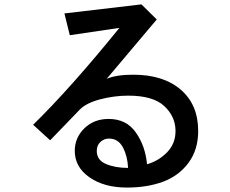

<svg xmlns="http://www.w3.org/2000/svg" viewBox="-20 -802 1040 869"><path d="M129.9 -237.3Q297.9 -401.4 520.5 -675.8L295.9 -642.6L271.5 -741.2L620.1 -782.2L689.5 -713.9L462.9 -445.3Q505.9 -463.9 583 -463.9Q719.7 -463.9 798.3 -396Q877 -328.1 877 -209Q877 -124 833 -64.9Q789.1 -5.9 717.8 20.5Q646.5 46.9 554.7 46.9Q451.2 46.9 384.8 0.5Q318.4 -45.9 318.4 -119.1Q318.4 -178.7 361.8 -221.2Q405.3 -263.7 471.7 -263.7Q551.8 -263.7 594.7 -202.6Q637.7 -141.6 645.5 -58.6Q697.3 -73.2 735.8 -112.3Q774.4 -151.4 774.4 -209Q774.4 -274.4 723.6 -321.8Q672.9 -369.1 560.5 -369.1Q497.1 -369.1 433.6 -352.5Q370.1 -335.9 340.8 -305.7L207 -167ZM418 -119.1Q418 -77.1 460 -59.6Q502 -42 559.6 -42Q557.6 -93.8 536.6 -134.3Q515.6 -174.8 472.7 -174.8Q451.2 -174.8 434.6 -159.7Q418 -144.5 418 -119.1Z"/></svg>

Font: Gothic A1 SemiBold
Style: Regular
Weight: 600
Version: Version 2.50